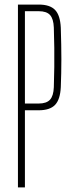

<svg xmlns="http://www.w3.org/2000/svg" viewBox="-20 -820 316 840"><path d="M58.5 0V-800H149.5Q198.5 -800 221 -776.5Q243.5 -753 246 -698.5Q248.5 -621 248.5 -560.8Q248.5 -500.5 246 -439Q243.5 -385 221 -361.2Q198.5 -337.5 148.5 -337.5H89V0ZM89 -367H148.5Q183.5 -367 198.8 -383.8Q214 -400.5 215.5 -438.5Q217 -484.5 217.5 -526.8Q218 -569 217.5 -611.2Q217 -653.5 215.5 -699.5Q214 -737.5 199 -754.2Q184 -771 149.5 -771H89Z"/></svg>

Font: Big Shoulders Display ExtraLight
Style: Regular
Weight: 250
Designer: Patric King
Foundry: XO Type Co
Version: Version 2.002